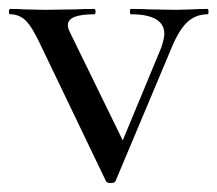

<svg xmlns="http://www.w3.org/2000/svg" viewBox="-27 -406 487 430"><path d="M438 -374Q411 -374 392 -356Q373 -338 356 -296L232 -1Q230 4 221 4Q212 4 210 -1L65 -303Q45 -346 30.5 -360Q16 -374 -4 -374Q-7 -374 -7 -380Q-7 -386 -4 -386Q15 -386 26 -385L73 -384L143 -385Q158 -386 184 -386Q187 -386 187 -380Q187 -374 184 -374Q125 -374 125 -350Q125 -343 129 -335L255 -77L219 -22L334 -299Q341 -320 341 -330Q341 -374 266 -374Q264 -374 264 -380Q264 -386 266 -386Q293 -386 307 -385L367 -384L404 -385Q415 -386 438 -386Q440 -386 440 -380Q440 -374 438 -374Z"/></svg>

Font: Cormorant Infant Medium
Style: Regular
Weight: 500
Designer: Christian Thalmann (Catharsis Fonts)
Foundry: Catharsis Fonts
Version: Version 4.000